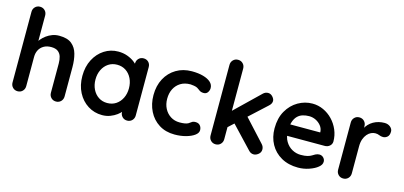

<svg xmlns="http://www.w3.org/2000/svg" viewBox="-66 -1177 3416 1624"><g transform="rotate(15 1642.5 -365.0)"><path d="M346 -545Q418 -545 455.5 -514Q493 -483 507 -431.5Q521 -380 521 -317V-61Q521 -35 504 -17.5Q487 0 461 0Q435 0 418 -17.5Q401 -35 401 -61V-317Q401 -350 393 -376.5Q385 -403 364 -419Q343 -435 304 -435Q266 -435 239 -419Q212 -403 198.5 -376.5Q185 -350 185 -317V-61Q185 -35 168 -17.5Q151 0 125 0Q99 0 82 -17.5Q65 -35 65 -61V-679Q65 -705 82 -722.5Q99 -740 125 -740Q151 -740 168 -722.5Q185 -705 185 -679V-431L170 -434Q179 -451 195 -470.5Q211 -490 234 -507Q257 -524 285 -534.5Q313 -545 346 -545Z M1084 -545Q1110 -545 1127 -528Q1144 -511 1144 -484V-61Q1144 -35 1127 -17.5Q1110 0 1084 0Q1058 0 1041 -17.5Q1024 -35 1024 -61V-110L1046 -101Q1046 -88 1032 -69.5Q1018 -51 994 -33Q970 -15 937.5 -2.5Q905 10 867 10Q798 10 742 -25.5Q686 -61 653.5 -123.5Q621 -186 621 -267Q621 -349 653.5 -411.5Q686 -474 741 -509.5Q796 -545 863 -545Q906 -545 942 -532Q978 -519 1004.5 -499Q1031 -479 1045.5 -458.5Q1060 -438 1060 -424L1024 -411V-484Q1024 -510 1041 -527.5Q1058 -545 1084 -545ZM882 -100Q926 -100 959 -122Q992 -144 1010.5 -182Q1029 -220 1029 -267Q1029 -315 1010.5 -353Q992 -391 959 -413Q926 -435 882 -435Q839 -435 806 -413Q773 -391 754.5 -353Q736 -315 736 -267Q736 -220 754.5 -182Q773 -144 806 -122Q839 -100 882 -100Z M1507 -545Q1564 -545 1606.5 -533Q1649 -521 1672.5 -499.5Q1696 -478 1696 -448Q1696 -428 1684 -410.5Q1672 -393 1649 -393Q1633 -393 1622.5 -397.5Q1612 -402 1604 -409Q1596 -416 1585 -422Q1575 -428 1554.5 -431.5Q1534 -435 1524 -435Q1473 -435 1437.5 -413Q1402 -391 1383 -353.5Q1364 -316 1364 -267Q1364 -219 1383.5 -181.5Q1403 -144 1437.5 -122Q1472 -100 1517 -100Q1542 -100 1560 -103Q1578 -106 1590 -112Q1604 -120 1615 -129Q1626 -138 1648 -138Q1674 -138 1688 -121.5Q1702 -105 1702 -81Q1702 -56 1674 -35.5Q1646 -15 1600.5 -2.5Q1555 10 1502 10Q1423 10 1365 -26.5Q1307 -63 1275.5 -126Q1244 -189 1244 -267Q1244 -349 1277.5 -411.5Q1311 -474 1370.5 -509.5Q1430 -545 1507 -545Z M1859 0Q1833 0 1816 -17.5Q1799 -35 1799 -61V-679Q1799 -705 1816 -722.5Q1833 -740 1859 -740Q1885 -740 1902 -722.5Q1919 -705 1919 -679V-61Q1919 -35 1902 -17.5Q1885 0 1859 0ZM2177 -535Q2200 -535 2217 -516Q2234 -497 2234 -479Q2234 -455 2210 -434L1909 -157L1904 -295L2133 -516Q2152 -535 2177 -535ZM2192 -1Q2166 -1 2148 -21L1963 -217L2054 -301L2234 -105Q2253 -85 2253 -60Q2253 -34 2232.5 -17.5Q2212 -1 2192 -1Z M2583 10Q2498 10 2435.5 -25.5Q2373 -61 2339.5 -122Q2306 -183 2306 -260Q2306 -350 2342.5 -413.5Q2379 -477 2438 -511Q2497 -545 2563 -545Q2614 -545 2659.5 -524Q2705 -503 2740 -466.5Q2775 -430 2795.5 -382Q2816 -334 2816 -280Q2815 -256 2797 -241Q2779 -226 2755 -226H2373L2343 -326H2710L2688 -306V-333Q2686 -362 2667.5 -385Q2649 -408 2621.5 -421.5Q2594 -435 2563 -435Q2533 -435 2507 -427Q2481 -419 2462 -400Q2443 -381 2432 -349Q2421 -317 2421 -268Q2421 -214 2443.5 -176.5Q2466 -139 2501.5 -119.5Q2537 -100 2577 -100Q2614 -100 2636 -106Q2658 -112 2671.5 -120.5Q2685 -129 2696 -135Q2714 -144 2730 -144Q2752 -144 2766.5 -129Q2781 -114 2781 -94Q2781 -67 2753 -45Q2727 -23 2680 -6.5Q2633 10 2583 10Z M2976 0Q2950 0 2933 -17.5Q2916 -35 2916 -61V-474Q2916 -500 2933 -517.5Q2950 -535 2976 -535Q3002 -535 3019 -517.5Q3036 -500 3036 -474V-380L3029 -447Q3040 -471 3057.5 -489.5Q3075 -508 3097 -520.5Q3119 -533 3144 -539Q3169 -545 3194 -545Q3224 -545 3244.5 -528Q3265 -511 3265 -488Q3265 -455 3248 -440.5Q3231 -426 3211 -426Q3192 -426 3176.5 -433Q3161 -440 3141 -440Q3123 -440 3104.5 -431.5Q3086 -423 3070.5 -405Q3055 -387 3045.5 -360.5Q3036 -334 3036 -298V-61Q3036 -35 3019 -17.5Q3002 0 2976 0Z"/></g></svg>

Font: Quicksand Light
Style: Bold
Weight: 700
Version: Version 3.004